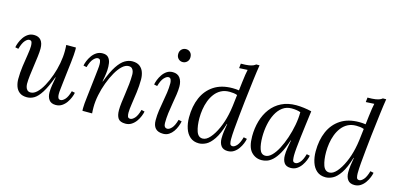

<svg xmlns="http://www.w3.org/2000/svg" viewBox="-69 -1179 3329 1615"><g transform="rotate(15 1595.0 -372.0)"><path d="M208 11Q168 11 144 -7Q120 -25 109.5 -55Q99 -85 99 -119Q99 -175 107 -232Q115 -289 123 -337.5Q131 -386 131 -414Q131 -433 126.5 -447Q122 -461 104 -461Q88 -461 68.5 -439Q49 -417 34 -364L6 -370Q9 -388 18 -411.5Q27 -435 42.5 -458Q58 -481 80.5 -496Q103 -511 133 -511Q173 -511 193.5 -486Q214 -461 214 -414Q214 -386 209 -345Q204 -304 197.5 -259.5Q191 -215 186 -173Q181 -131 181 -99Q181 -88 184.5 -73Q188 -58 198.5 -47Q209 -36 228 -36Q256 -36 283 -62Q310 -88 334 -132Q358 -176 377 -229.5Q396 -283 406.5 -339.5Q417 -396 417 -447Q417 -462 416.5 -474.5Q416 -487 415 -500H499Q500 -493 500 -487.5Q500 -482 500 -474Q500 -457 498 -433.5Q496 -410 492 -371.5Q488 -333 480 -270Q473 -212 469.5 -179Q466 -146 464 -129.5Q462 -113 461.5 -104Q461 -95 461 -84Q461 -66 466.5 -53Q472 -40 488 -40Q505 -40 525.5 -61.5Q546 -83 561 -136L589 -130Q586 -112 576.5 -88.5Q567 -65 551 -42Q535 -19 512 -4Q489 11 459 11Q419 11 400.5 -14Q382 -39 382 -79Q382 -108 387.5 -142Q393 -176 400 -213H397Q363 -122 332 -73.5Q301 -25 271 -7Q241 11 208 11Z M1066 11Q1019 11 1002 -14Q985 -39 985 -85Q985 -113 989.5 -151Q994 -189 1000.5 -232Q1007 -275 1011.5 -319Q1016 -363 1016 -403Q1016 -415 1012.5 -429Q1009 -443 999 -453.5Q989 -464 969 -464Q941 -464 913 -438Q885 -412 860 -368Q835 -324 815 -270.5Q795 -217 783.5 -160.5Q772 -104 772 -53Q772 -38 772.5 -25.5Q773 -13 774 0H690Q689 -7 689 -12.5Q689 -18 689 -26Q689 -43 691 -65.5Q693 -88 697.5 -125.5Q702 -163 709 -226Q716 -285 719.5 -318Q723 -351 725 -368.5Q727 -386 727.5 -395.5Q728 -405 728 -416Q728 -434 723 -447.5Q718 -461 701 -461Q685 -461 664 -439Q643 -417 628 -364L600 -370Q603 -388 612.5 -411.5Q622 -435 638 -458Q654 -481 677 -496Q700 -511 730 -511Q764 -511 780.5 -492.5Q797 -474 801.5 -445Q806 -416 804 -383Q802 -355 797.5 -329Q793 -303 789 -283H792Q826 -374 859 -423.5Q892 -473 924.5 -492Q957 -511 989 -511Q1029 -511 1053 -493Q1077 -475 1087.5 -445.5Q1098 -416 1098 -381Q1098 -326 1090.5 -268.5Q1083 -211 1075.5 -162.5Q1068 -114 1068 -85Q1068 -67 1072.5 -53Q1077 -39 1095 -39Q1112 -39 1132.5 -60.5Q1153 -82 1168 -136L1196 -129Q1193 -112 1183.5 -88Q1174 -64 1158 -41.5Q1142 -19 1119 -4Q1096 11 1066 11Z M1341 -511Q1383 -511 1404 -482.5Q1425 -454 1425 -407Q1425 -377 1419.5 -338.5Q1414 -300 1406 -256Q1398 -212 1392.5 -167.5Q1387 -123 1387 -81Q1387 -61 1394.5 -50Q1402 -39 1418 -39Q1435 -39 1455.5 -61Q1476 -83 1491 -136L1519 -130Q1515 -109 1505.5 -84.5Q1496 -60 1481 -38.5Q1466 -17 1444.5 -3Q1423 11 1395 11Q1349 11 1327 -13Q1305 -37 1305 -83Q1305 -127 1311 -168.5Q1317 -210 1324.5 -250.5Q1332 -291 1338 -332Q1344 -373 1344 -416Q1344 -429 1338.5 -445Q1333 -461 1316 -461Q1300 -461 1279 -439Q1258 -417 1243 -364L1215 -370Q1218 -388 1227 -411.5Q1236 -435 1251.5 -458Q1267 -481 1289 -496Q1311 -511 1341 -511ZM1398 -727Q1421 -727 1436 -711.5Q1451 -696 1451 -670Q1451 -645 1435 -629.5Q1419 -614 1397 -614Q1375 -614 1359.5 -629.5Q1344 -645 1344 -670Q1344 -696 1360 -711.5Q1376 -727 1398 -727Z M1705 11Q1659 11 1629 -14.5Q1599 -40 1584.5 -83.5Q1570 -127 1570 -179Q1570 -277 1602.5 -351.5Q1635 -426 1700 -468.5Q1765 -511 1861 -511Q1876 -511 1890 -510Q1904 -509 1917 -507Q1921 -543 1925.5 -579.5Q1930 -616 1934.5 -646.5Q1939 -677 1943 -692Q1925 -691 1906.5 -690Q1888 -689 1870 -688L1874 -728Q1918 -728 1942.5 -732Q1967 -736 1980 -742Q1993 -748 2001 -755H2030Q2021 -701 2011.5 -623.5Q2002 -546 1988 -427Q1981 -363 1974.5 -299.5Q1968 -236 1963.5 -182Q1959 -128 1959 -92Q1959 -73 1963 -56Q1967 -39 1986 -39Q2003 -39 2023 -61Q2043 -83 2058 -136L2087 -130Q2084 -112 2074.5 -88.5Q2065 -65 2049 -42Q2033 -19 2010 -4Q1987 11 1957 11Q1917 11 1898.5 -14Q1880 -39 1880 -79Q1880 -108 1884 -139.5Q1888 -171 1895 -208H1892Q1865 -117 1832.5 -69.5Q1800 -22 1767.5 -5.5Q1735 11 1705 11ZM1726 -36Q1758 -36 1789.5 -72Q1821 -108 1847 -166Q1873 -224 1887 -289Q1895 -324 1900.5 -367Q1906 -410 1912 -465Q1896 -471 1878.5 -473Q1861 -475 1844 -475Q1802 -475 1770.5 -458Q1739 -441 1717 -412Q1695 -383 1681.5 -347Q1668 -311 1662 -272Q1656 -233 1656 -196Q1656 -128 1671.5 -82Q1687 -36 1726 -36Z M2416 -511Q2446 -511 2482 -506.5Q2518 -502 2550 -494Q2542 -434 2534.5 -374.5Q2527 -315 2520.5 -261.5Q2514 -208 2510 -165.5Q2506 -123 2506 -99Q2506 -79 2509 -59Q2512 -39 2534 -39Q2551 -39 2571.5 -61Q2592 -83 2607 -136L2635 -130Q2632 -112 2622.5 -88.5Q2613 -65 2597 -42Q2581 -19 2558 -4Q2535 11 2505 11Q2465 11 2448 -14Q2431 -39 2431 -79Q2431 -108 2436.5 -142Q2442 -176 2449 -213H2446Q2422 -139 2396.5 -94.5Q2371 -50 2345.5 -27Q2320 -4 2296 3.5Q2272 11 2251 11Q2197 11 2160.5 -29Q2124 -69 2124 -163Q2124 -233 2142 -296Q2160 -359 2196.5 -407.5Q2233 -456 2288 -483.5Q2343 -511 2416 -511ZM2385 -475Q2340 -475 2306.5 -450Q2273 -425 2251 -382.5Q2229 -340 2218.5 -287.5Q2208 -235 2208 -180Q2208 -116 2222 -74.5Q2236 -33 2273 -33Q2300 -33 2327.5 -60Q2355 -87 2379 -132.5Q2403 -178 2422 -234.5Q2441 -291 2452 -350Q2463 -409 2463 -463Q2448 -469 2428 -472Q2408 -475 2385 -475Z M2808 11Q2762 11 2732 -14.5Q2702 -40 2687.5 -83.5Q2673 -127 2673 -179Q2673 -277 2705.5 -351.5Q2738 -426 2803 -468.5Q2868 -511 2964 -511Q2979 -511 2993 -510Q3007 -509 3020 -507Q3024 -543 3028.5 -579.5Q3033 -616 3037.5 -646.5Q3042 -677 3046 -692Q3028 -691 3009.5 -690Q2991 -689 2973 -688L2977 -728Q3021 -728 3045.5 -732Q3070 -736 3083 -742Q3096 -748 3104 -755H3133Q3124 -701 3114.5 -623.5Q3105 -546 3091 -427Q3084 -363 3077.5 -299.5Q3071 -236 3066.5 -182Q3062 -128 3062 -92Q3062 -73 3066 -56Q3070 -39 3089 -39Q3106 -39 3126 -61Q3146 -83 3161 -136L3190 -130Q3187 -112 3177.5 -88.5Q3168 -65 3152 -42Q3136 -19 3113 -4Q3090 11 3060 11Q3020 11 3001.5 -14Q2983 -39 2983 -79Q2983 -108 2987 -139.5Q2991 -171 2998 -208H2995Q2968 -117 2935.5 -69.5Q2903 -22 2870.5 -5.5Q2838 11 2808 11ZM2829 -36Q2861 -36 2892.5 -72Q2924 -108 2950 -166Q2976 -224 2990 -289Q2998 -324 3003.5 -367Q3009 -410 3015 -465Q2999 -471 2981.5 -473Q2964 -475 2947 -475Q2905 -475 2873.5 -458Q2842 -441 2820 -412Q2798 -383 2784.5 -347Q2771 -311 2765 -272Q2759 -233 2759 -196Q2759 -128 2774.5 -82Q2790 -36 2829 -36Z"/></g></svg>

Font: Lora Italic
Style: Italic
Weight: 400
Italic angle: -3°
Designer: Olga Karpushina, Alexei Vanyashin (Cyrillic)
Foundry: Cyreal
Version: Version 2.210; ttfautohint (v1.8.1.43-b0c9)